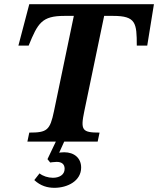

<svg xmlns="http://www.w3.org/2000/svg" viewBox="-20 -677 756 918"><path d="M447 0 456 -43C373 -43 364 -54 383 -145L478 -601H521C630 -601 634 -567 634 -459H684L716 -657H120L68 -459H117C161 -567 180 -601 288 -601H333L238 -145C219 -54 205 -43 120 -43L111 0H247L207 84L220 100C220 100 238 97 251 97C274 97 289 107 289 130C289 160 262 173 233 173C210 173 185 165 169 152L144 184C174 212 207 221 240 221C303 221 368 188 368 124C368 80 336 51 287 51C275 51 263 53 263 53L287 0Z"/></svg>

Font: STIX Two Text
Style: Bold Italic
Weight: 700
Italic angle: -12°
Designer: Ross Mills, John Hudson & Paul Hanslow, Tiro Typeworks Ltd; with prior portions MicroPress Inc. and Coen Hoffman, Elsevi
Foundry: Tiro Typeworks Ltd
Version: Version 2.13 b171